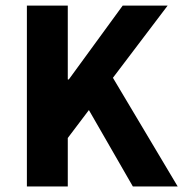

<svg xmlns="http://www.w3.org/2000/svg" viewBox="-20 -672 660 692"><path d="M76.9 0V-651.8H224.3V-385.5H227.9L422.2 -651.8H584.2L387 -391.6L620.4 0H458.8L300.4 -275.3L224.3 -174.7V0Z"/></svg>

Font: SourceSans3VF
Style: Regular
Weight: 200
Designer: Paul D. Hunt
Foundry: Adobe
Version: Version 3.052;hotconv 1.1.0;makeotfexe 2.6.0